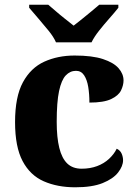

<svg xmlns="http://www.w3.org/2000/svg" viewBox="-20 -786 581 816"><path d="M300 10Q224 10 166 -15.5Q108 -41 76 -101.5Q44 -162 44 -267Q44 -375 77.5 -436.5Q111 -498 168.5 -524Q226 -550 297 -550Q372 -550 417.5 -535Q463 -520 484 -496Q505 -472 505 -444Q505 -424 494.5 -402Q484 -380 452.5 -365Q421 -350 360 -350Q360 -386 355 -416.5Q350 -447 337.5 -466Q325 -485 303 -485Q278 -485 259.5 -465.5Q241 -446 231 -399Q221 -352 221 -268Q221 -202 232 -157.5Q243 -113 266 -91Q289 -69 327 -69Q363 -69 392.5 -80Q422 -91 443.5 -111Q465 -131 476 -154Q491 -147 497 -133Q503 -119 503 -105Q503 -80 482 -53Q461 -26 416.5 -8Q372 10 300 10ZM218 -606Q208 -629 186.5 -655.5Q165 -682 142.5 -708Q120 -734 104 -753V-766H185Q197 -756 216.5 -739Q236 -722 257 -705.5Q278 -689 293 -677Q308 -689 329 -705.5Q350 -722 370 -739Q390 -756 402 -766H483V-753Q468 -734 445 -708Q422 -682 401 -655.5Q380 -629 369 -606Z"/></svg>

Font: Noto Serif Armenian ExtraBold
Style: Regular
Weight: 800
Version: Version 2.007